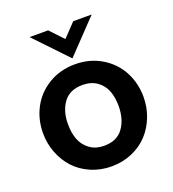

<svg xmlns="http://www.w3.org/2000/svg" viewBox="-129 -789 808 898"><g transform="rotate(-20 275.5 -340.0)"><path d="M273.9 -527.8 119.6 -689.9H211.9L273.9 -624L336.9 -689.9H428.7ZM24.9 -245.1Q24.9 -314 55.4 -371.3Q85.9 -428.7 143.8 -463.4Q201.7 -498 274.9 -498Q348.1 -498 406 -463.4Q463.9 -428.7 494.4 -371.3Q524.9 -314 524.9 -245.1Q524.9 -193.4 506.8 -147Q488.8 -100.6 456.8 -65.9Q424.8 -31.2 377.4 -10.7Q330.1 9.8 274.9 9.8Q219.7 9.8 172.4 -10.7Q125 -31.2 93 -65.9Q61 -100.6 43 -147Q24.9 -193.4 24.9 -245.1ZM274.9 -92.8Q338.4 -92.8 369.6 -136Q400.9 -179.2 400.9 -245.1Q400.9 -287.1 388.7 -319.8Q376.5 -352.5 347.4 -373.8Q318.4 -395 274.9 -395Q211.4 -395 180.2 -352.8Q148.9 -310.5 148.9 -245.1Q148.9 -203.1 161.1 -169.9Q173.3 -136.7 202.6 -114.7Q231.9 -92.8 274.9 -92.8Z"/></g></svg>

Font: HK Grotesk Legacy
Style: Bold
Weight: 700
Designer: Alfredo Marco Pradil
Foundry: Hanken Design Co.
Version: Version 2.022;PS 002.022;hotconv 1.0.88;makeotf.lib2.5.64775